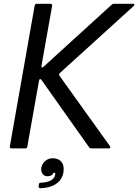

<svg xmlns="http://www.w3.org/2000/svg" viewBox="-20 -783 729 1013"><path d="M124 -9Q123 0 113 0H41Q36 0 33.5 -3Q31 -6 32 -11L163 -754Q165 -763 174 -763H246Q251 -763 253.5 -760Q256 -757 255 -752L199 -437V-433Q199 -427 203 -427Q206 -427 210 -431L569 -758Q574 -763 581 -763H681Q689 -763 689 -758Q689 -754 685 -751L295 -397Q289 -391 294 -383L560 -12Q562 -10 562 -6Q562 -4 560 -2Q558 0 554 0H462Q454 0 450 -6L199 -361Q196 -366 192 -366Q188 -366 186 -358ZM184 199 185 190Q186 181 196 181Q263 178 271 139Q271 138 271.5 135.5Q272 133 271 129H261Q260 137 251.5 142Q243 147 232 147Q214 147 204.5 134Q195 121 198 101Q203 79 219.5 65.5Q236 52 258 52Q285 52 300.5 67Q316 82 316 108Q316 154 284 181Q252 208 193 210Q188 210 185.5 207Q183 204 184 199Z"/></svg>

Font: Open Sauce Two
Style: Italic
Weight: 400
Italic angle: -10°
Designer: Alfredo Marco Pradil
Foundry: Creative Sauce Fz LLC
Version: Version 1.477